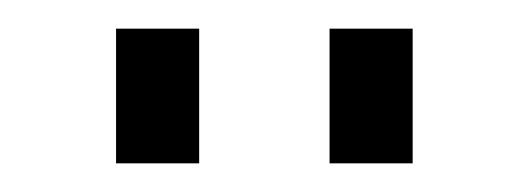

<svg xmlns="http://www.w3.org/2000/svg" viewBox="-20 -747 369 134"><path d="M61 -633V-727H119V-633ZM210 -633V-727H268V-633Z"/></svg>

Font: Raleway
Style: Regular
Weight: 400
Designer: Matt McInerney, Pablo Impallari, Rodrigo Fuenzalida
Foundry: Matt McInerney, Pablo Impallari, Rodrigo Fuenzalida
Version: Version 4.101;RELEASE